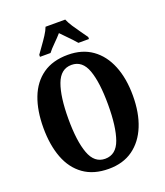

<svg xmlns="http://www.w3.org/2000/svg" viewBox="-166 -1042 1000 1164"><g transform="rotate(-20 333.5 -460.5)"><path d="M334 10Q237 10 172.5 -36Q108 -82 76.5 -165Q45 -248 45 -359Q45 -470 76.5 -552Q108 -634 172.5 -679.5Q237 -725 335 -725Q427 -725 491 -679.5Q555 -634 588.5 -551.5Q622 -469 622 -358Q622 -247 588.5 -164.5Q555 -82 491 -36Q427 10 334 10ZM334 -55Q405 -55 433.5 -135Q462 -215 462 -358Q462 -501 433.5 -580.5Q405 -660 335 -660Q265 -660 235.5 -580.5Q206 -501 206 -358Q206 -215 235.5 -135Q265 -55 334 -55ZM173 -784Q186 -803 205 -829Q224 -855 241.5 -882Q259 -909 267 -931H394Q403 -909 420.5 -882Q438 -855 457 -829Q476 -803 489 -784V-771H421Q412 -782 395.5 -799.5Q379 -817 361 -835Q343 -853 330 -867Q311 -845 283.5 -818Q256 -791 241 -771H173Z"/></g></svg>

Font: Noto Serif Tamil ExtraCondensed ExtraBold
Style: Italic
Weight: 800
Width: 2
Italic angle: -12°
Designer: Indian Type Foundry, Tom Grace, and the Monotype Design Team
Foundry: Monotype Imaging Inc.
Version: Version 2.003; ttfautohint (v1.8.4.7-5d5b)